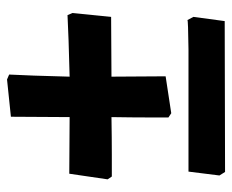

<svg xmlns="http://www.w3.org/2000/svg" viewBox="-77 -474 660 546"><g transform="rotate(-90 253.0 -201.0)"><path d="M192 -52Q192 -66 192 -110.5Q192 -155 193 -214Q132 -213 85.5 -213Q39 -213 24 -213L16 -225L32 -334L193 -333L194 -500L300 -511L314 -505Q313 -489 311 -434.5Q309 -380 308 -333Q356 -334 411 -336Q466 -338 483 -339L489 -325L478 -215L308 -214L309 -60L204 -44ZM27 93 38 5H266H386Q469 4 469 2L478 19L466 108L37 109Z"/></g></svg>

Font: Alegreya SC ExtraBold
Style: Regular
Weight: 800
Designer: Juan Pablo del Peral
Foundry: Huerta Tipografica
Version: Version 2.007; ttfautohint (v1.6)